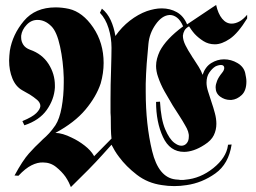

<svg xmlns="http://www.w3.org/2000/svg" viewBox="-20 -744 1040 780"><path d="M449 -598Q474 -634 507.5 -660Q541 -686 577 -699Q592 -704 607 -707Q622 -710 637 -710Q671 -710 698.5 -694.5Q726 -679 740 -645L858 -724Q866 -688 882.5 -668Q899 -648 921 -648Q936 -648 952 -656.5Q968 -665 984 -684V-669Q947 -609 914 -586.5Q881 -564 853 -564Q827 -564 806.5 -577Q786 -590 771 -606Q763 -615 757.5 -623Q752 -631 748 -637Q735 -630 729.5 -620Q724 -610 723 -599Q723 -581 733.5 -560Q744 -539 758 -518Q760 -515 761.5 -512Q763 -509 765 -507Q777 -489 787.5 -472Q798 -455 803 -440Q814 -473 838.5 -488Q863 -503 890 -503Q919 -503 944.5 -488Q970 -473 976 -448Q978 -438 979.5 -429.5Q981 -421 981 -413Q981 -376 962 -358Q943 -340 920 -338H915Q893 -338 874.5 -351.5Q856 -365 856 -389Q856 -401 862 -416Q868 -431 882 -448Q887 -454 889 -459Q891 -464 891 -468Q891 -474 887.5 -477Q884 -480 878 -480Q873 -480 867 -478.5Q861 -477 855 -474Q842 -466 830.5 -449.5Q819 -433 819 -408Q819 -392 825.5 -372Q832 -352 839 -330Q843 -319 846.5 -307Q850 -295 853 -284Q856 -273 857.5 -262Q859 -251 859 -241Q859 -216 848.5 -194.5Q838 -173 811 -156Q788 -141 767 -134Q746 -127 728 -127Q670 -127 642 -187.5Q614 -248 614 -330L630 -331Q634 -259 651 -219Q668 -179 688 -164Q696 -158 703 -155Q710 -152 717 -152Q730 -152 738.5 -162Q747 -172 747 -188Q748 -198 744 -210Q740 -222 732 -235Q722 -253 709 -273Q696 -293 682 -315Q665 -343 648.5 -372.5Q632 -402 622 -432Q618 -443 616 -454.5Q614 -466 614 -476Q614 -491 618 -506Q622 -521 629 -536Q642 -561 665.5 -586Q689 -611 724 -637Q713 -662 699 -672.5Q685 -683 671 -683H668Q638 -681 612.5 -645Q587 -609 583 -566Q579 -527 576 -486Q573 -445 572 -404V-371Q572 -238 598 -130.5Q624 -23 693 -15Q696 -15 699 -14.5Q702 -14 706 -14Q709 -13 712 -13H725Q729 -13 733 -14Q794 -19 846.5 -61Q899 -103 906 -153V-156L921 -157Q909 -78 855 -39.5Q801 -1 738 8Q726 10 713 11Q700 12 688 12Q675 12 662.5 11Q650 10 638 8Q580 0 536 -34Q492 -68 464 -106Q454 -119 446.5 -131.5Q439 -144 433 -156L397 -116Q370 -86 339 -54.5Q308 -23 268 16Q265 8 259.5 -3Q254 -14 246 -26Q231 -47 208 -65.5Q185 -84 155 -84Q133 -85 108 -72.5Q83 -60 55 -30L39 -31Q72 -92 97.5 -120.5Q123 -149 146 -170L154 -178Q167 -189 179.5 -202.5Q192 -216 205 -235Q222 -261 230.5 -308Q239 -355 239 -408V-428Q237 -495 224 -555Q211 -615 189 -637Q175 -651 161 -657Q147 -663 134 -663Q108 -664 88.5 -643.5Q69 -623 66 -599V-591Q66 -576 74.5 -562.5Q83 -549 102 -542Q151 -525 177 -484.5Q203 -444 203 -397V-388Q200 -340 170 -297.5Q140 -255 79 -235L71 -252Q112 -269 127.5 -284.5Q143 -300 144 -313Q144 -327 130.5 -338.5Q117 -350 101 -360Q93 -365 85 -369Q77 -373 71 -377Q44 -392 30.5 -425Q17 -458 17 -498Q17 -508 18 -518L20 -538Q31 -604 77 -659Q123 -714 206 -714Q219 -714 232.5 -712.5Q246 -711 260 -708Q316 -695 358.5 -632.5Q401 -570 401 -488Q401 -468 398 -447Q395 -426 389 -405Q371 -351 327 -298.5Q283 -246 205 -204Q219 -204 236 -199Q253 -194 271 -185Q299 -172 324 -152.5Q349 -133 361 -112L362 -109L433 -181Q431 -198 430.5 -221Q430 -244 430 -269Q429 -278 429 -286V-343Q429 -372 429.5 -400Q430 -428 431 -453Q432 -487 432.5 -512.5Q433 -538 433 -550Q433 -591 421 -629.5Q409 -668 386 -692L394 -709Q417 -690 430 -661.5Q443 -633 449 -597Z"/></svg>

Font: Fette UNZ Fraktur
Style: Regular
Weight: 900
Foundry: UNZ1 Extensions by Catfonts.de
Version: Version 0.000 2012 initial release